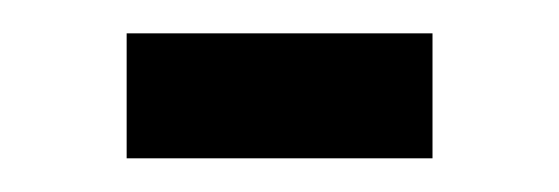

<svg xmlns="http://www.w3.org/2000/svg" viewBox="-20 -94 332 114"><path d="M55.2 -74.2H236.8V0H55.2Z"/></svg>

Font: Vazirmatn RD Light
Style: Regular
Weight: 300
Designer: Saber Rastikerdar
Foundry: Saber Rastikerdar
Version: Version 32.102